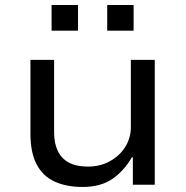

<svg xmlns="http://www.w3.org/2000/svg" viewBox="-20 -734 738 763"><path d="M308 9Q244 9 197 -12.5Q150 -34 125.5 -81Q101 -128 101 -202V-496H195V-208Q195 -165 209.5 -134.5Q224 -104 253.5 -88Q283 -72 329 -72Q379 -72 418 -94Q457 -116 478.5 -151.5Q500 -187 500 -228V-496H595V0H508V-109H504Q473 -55 426.5 -23Q380 9 308 9ZM406 -612V-714H511V-612ZM185 -612V-714H290V-612Z"/></svg>

Font: Nunito Sans 7pt SemiExpanded
Style: Regular
Weight: 400
Width: 6
Designer: Vernon Adams
Foundry: Vernon Adams
Version: Version 3.101;gftools[0.9.27]